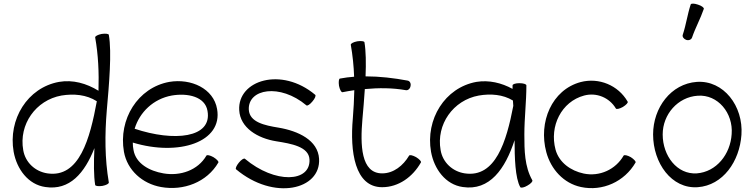

<svg xmlns="http://www.w3.org/2000/svg" viewBox="-20 -996 4081 1041"><path d="M496 -793C513 -698 517 -601 514 -504C449 -544 375 -565 300 -552C129 -521 23 -349 54 -173C71 -79 133 5 226 18C358 38 439 -58 492 -193C488 -116 488 -43 496 7C498 13 515 15 535 12C556 8 571 0 570 -7C548 -136 548 -267 559 -398C571 -534 587 -712 570 -807C569 -813 552 -815 531 -812C511 -808 495 -800 496 -793ZM237 -56C170 -66 117 -116 106 -182C81 -321 174 -453 313 -478C380 -489 449 -483 505 -447C468 -246 411 -30 237 -56Z M1164 -115C1167 -120 1155 -133 1137 -144C1119 -154 1102 -158 1099 -152C1053 -73 958 -40 866 -56C790 -69 717 -109 704 -182C701 -196 700 -209 700 -223C950 -147 1189 -226 1157 -405C1138 -516 1016 -572 898 -552C727 -521 621 -349 652 -173C670 -73 752 0 853 18C975 40 1102 -8 1164 -115ZM911 -478C998 -493 1092 -472 1105 -395C1132 -247 922 -227 710 -298C737 -388 812 -460 911 -478Z M1260 -78C1465 94 1720 33 1710 -135C1704 -236 1597 -286 1490 -304C1416 -316 1333 -333 1329 -401C1323 -515 1498 -545 1641 -425C1646 -420 1661 -430 1674 -446C1688 -462 1694 -478 1689 -482C1506 -636 1268 -561 1277 -399C1282 -303 1377 -246 1478 -230C1559 -217 1654 -201 1658 -132C1665 -7 1471 2 1308 -135C1303 -140 1288 -130 1275 -114C1262 -98 1255 -82 1260 -78Z M1837 -496C1858 -500 1879 -504 1901 -507C1900 -456 1897 -405 1893 -354C1877 -175 1903 19 2052 19C2141 19 2218 -37 2262 -115C2266 -120 2254 -133 2236 -144C2218 -154 2201 -158 2198 -152C2166 -98 2114 -56 2052 -56C1936 -56 1933 -211 1945 -350C1950 -401 1954 -457 1958 -513C2033 -520 2107 -520 2181 -507C2192 -505 2204 -515 2206 -530C2209 -544 2202 -557 2190 -559C2115 -573 2038 -582 1962 -582C1965 -653 1964 -720 1956 -767C1955 -773 1937 -775 1917 -772C1896 -768 1881 -760 1882 -753C1892 -696 1898 -638 1900 -580C1874 -578 1849 -575 1823 -570C1817 -569 1815 -552 1818 -531C1822 -511 1830 -495 1837 -496Z M2866 -19C2824 -93 2823 -181 2823 -267C2823 -356 2834 -444 2834 -533C2834 -540 2817 -545 2796 -545C2776 -545 2759 -540 2759 -533C2759 -527 2759 -521 2759 -514C2699 -547 2631 -563 2563 -552C2392 -521 2286 -349 2317 -173C2334 -79 2396 5 2489 18C2635 40 2719 -80 2770 -236C2770 -143 2773 -30 2801 19C2805 24 2822 21 2840 10C2858 0 2870 -13 2866 -19ZM2500 -56C2433 -66 2380 -116 2369 -182C2344 -321 2437 -453 2576 -478C2640 -489 2707 -484 2761 -451C2762 -441 2762 -432 2763 -422C2726 -229 2667 -31 2500 -56Z M3383 -445C3332 -534 3227 -577 3128 -551C2972 -509 2898 -334 2942 -171C2967 -78 3036 -2 3130 18C3247 43 3366 -11 3426 -115C3429 -120 3417 -133 3400 -144C3382 -154 3364 -158 3361 -152C3318 -77 3231 -37 3145 -55C3074 -70 3011 -115 2992 -185C2958 -312 3024 -445 3147 -478C3214 -496 3284 -467 3319 -408C3322 -402 3339 -406 3357 -416C3375 -427 3387 -440 3383 -445Z M3732 -792C3750 -845 3778 -895 3796 -948C3798 -954 3784 -965 3764 -971C3744 -978 3727 -978 3725 -972C3707 -918 3700 -862 3682 -808C3678 -797 3687 -785 3700 -780C3714 -775 3728 -781 3732 -792ZM3763 19C3900 9 3990 -121 4000 -265C4011 -421 3903 -562 3758 -552C3618 -542 3521 -412 3521 -267C3521 -112 3621 29 3763 19ZM3573 -267C3573 -376 3655 -470 3763 -477C3872 -485 3956 -383 3947 -269C3940 -159 3864 -64 3758 -56C3651 -49 3573 -151 3573 -267Z"/></svg>

Font: Nupuram Light
Style: Regular
Weight: 300
Designer: Santhosh Thottingal (santhosh.thottingal@gmail.com)
Foundry: SMC
Version: Version 1.000